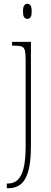

<svg xmlns="http://www.w3.org/2000/svg" viewBox="-20 -758 273 1018"><path d="M125 -658Q115 -658 108.5 -666Q102 -674 102 -698Q102 -721 108.5 -729.5Q115 -738 125 -738Q135 -738 141.5 -729.5Q148 -721 148 -698Q148 -674 141.5 -666Q135 -658 125 -658ZM16 240V215H23Q52 215 72.5 197Q93 179 104.5 136Q116 93 116 16V-439Q116 -474 112 -490Q108 -506 95.5 -511Q83 -516 57 -516H44V-536H144V15Q144 106 128.5 154.5Q113 203 86.5 221.5Q60 240 27 240Z"/></svg>

Font: Noto Serif Tamil Condensed Thin
Style: Italic
Weight: 100
Width: 3
Italic angle: -12°
Designer: Indian Type Foundry, Tom Grace, and the Monotype Design Team
Foundry: Monotype Imaging Inc.
Version: Version 2.003; ttfautohint (v1.8.4.7-5d5b)